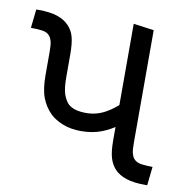

<svg xmlns="http://www.w3.org/2000/svg" viewBox="-71 -671 710 739"><g transform="rotate(10 284.0 -301.5)"><path d="M264 -161Q225 -161 194 -173Q163 -185 143 -204Q118 -229 105.5 -262Q93 -295 93 -350V-440Q93 -467 90 -479.5Q87 -492 81 -500Q71 -514 49 -516.5Q27 -519 6 -519L14 -592H24Q68 -592 96.5 -582.5Q125 -573 142 -555Q159 -538 166 -513Q173 -488 173 -443V-357Q173 -311 181 -288.5Q189 -266 202 -253Q213 -243 230.5 -238Q248 -233 272 -233Q312 -233 347 -252.5Q382 -272 405 -298V-208Q377 -187 342.5 -174Q308 -161 264 -161ZM542 0Q499 0 470 -9.5Q441 -19 424 -37Q408 -54 400.5 -79Q393 -104 393 -148V-603L473 -592V-152Q473 -125 476 -112.5Q479 -100 485 -92Q496 -78 517.5 -75.5Q539 -73 560 -73L552 0Z"/></g></svg>

Font: guzrati25
Style: Book
Weight: 400
Designer: Jelle Bosma - Monotype Design Team, Universal Thirst
Foundry: Monotype Imaging Inc.
Version: Version 2.106